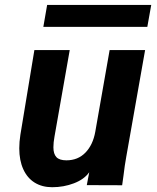

<svg xmlns="http://www.w3.org/2000/svg" viewBox="-20 -754 640 782"><path d="M58.5 -150Q58.5 -176 63 -205L120 -550H264L202 -198Q197.5 -173.5 197.5 -154Q197.5 -127 209.8 -114Q222 -101 250.5 -101Q297.5 -101 328 -132.5Q358.5 -164 368 -217L426.5 -550H571L494 -114Q488 -81.5 483 -39L477.5 0.5L333.5 0L343.5 -52.5Q323 -23.5 281.2 -7.5Q239.5 8.5 192.5 8.5Q151.5 8.5 121.2 -10.2Q91 -29 74.8 -64.8Q58.5 -100.5 58.5 -150ZM172 -734H596L580 -644.5H156.5Z"/></svg>

Font: JuliaMono ExtraBoldItalic
Style: Regular
Weight: 800
Italic angle: -9°
Monospace: yes
Designer: cormullion
Foundry: corm
Version: Version 0.049; ttfautohint (v1.8.4)